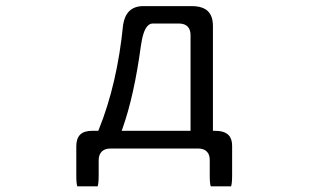

<svg xmlns="http://www.w3.org/2000/svg" viewBox="-20 -498 1040 645"><path d="M620.1 -58.6H388.7L392.1 -67.9Q430.7 -177.2 453.1 -342.8Q460.4 -396 476.6 -411.6Q483.4 -418.5 491.7 -418.9H492.2H583Q600.6 -418.5 610.1 -408.9Q619.6 -399.4 620.1 -381.8ZM756.3 127.9Q759.8 118.7 759.8 89.8V-4.9Q759.8 -6.8 759.8 -8.3Q759.8 -32.2 747.6 -44.4Q733.4 -58.6 702.1 -58.6H695.3V-411.1Q695.3 -454.6 666 -469.2Q650.4 -477.1 626 -477.5H461.9Q431.2 -477.5 414.1 -460.4Q398.4 -444.8 393.6 -415Q374 -216.8 312 -63L310.1 -58.6H290Q262.2 -58.6 249.3 -45.7Q236.3 -32.7 236.3 -6.8Q236.3 -5.9 236.3 -4.9V89.8Q236.3 119.1 239.7 127.9H308.1Q311.5 118.7 311.5 89.8V39.1Q312 21 321.8 11.2Q331.5 1.5 349.6 1H647.5Q665 1.5 674.8 11.2Q684.6 21 684.6 39.1V89.8Q684.6 119.1 688 127.9Z"/></svg>

Font: YuPearl-Light
Style: Light
Weight: 300
Designer: Max Yao
Foundry: Max-Everyday
Version: Version 1.011; ttfautohint (v1.8.3)